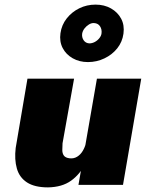

<svg xmlns="http://www.w3.org/2000/svg" viewBox="-20 -801 632 832"><path d="M320 0H513L592 -460H400ZM251 -180 301 -460H99L48 -160Q42 -110 53 -71Q64 -32 97 -10.5Q130 11 188 11Q249 10 288 -18Q327 -46 349.5 -92Q372 -138 380 -189L352 -180Q348 -163 338.5 -147Q329 -131 314.5 -122Q300 -113 282 -115Q264 -117 257 -126.5Q250 -136 250 -150.5Q250 -165 251 -180ZM242 -657Q237 -621 251.5 -593Q266 -565 295 -548.5Q324 -532 361 -532Q399 -532 432.5 -548Q466 -564 488 -591.5Q510 -619 515 -655Q520 -692 505 -720Q490 -748 461 -764.5Q432 -781 394 -781Q356 -781 323.5 -765Q291 -749 269 -721Q247 -693 242 -657ZM336 -655Q338 -667 346 -677.5Q354 -688 365.5 -695Q377 -702 388 -701Q405 -700 413.5 -687Q422 -674 420 -657Q419 -646 410.5 -635.5Q402 -625 390.5 -619Q379 -613 367 -613Q351 -614 342.5 -626.5Q334 -639 336 -655Z"/></svg>

Font: Jost Black
Style: Italic
Weight: 900
Italic angle: -5°
Version: Version 3.710